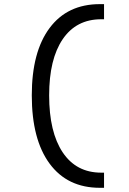

<svg xmlns="http://www.w3.org/2000/svg" viewBox="-20 -811 626 929"><path d="M463.4 97.7Q306.2 97.7 220 -19.3Q133.8 -136.2 133.8 -349.6Q133.8 -560.1 220 -675.5Q306.2 -791 463.4 -791H483.4V-717.8H469.7Q349.1 -717.8 283.4 -621.3Q217.8 -524.9 217.8 -349.6Q217.8 -171.9 283.4 -73.7Q349.1 24.4 469.7 24.4H483.4V97.7Z"/></svg>

Font: Cascadia Mono NF SemiLight
Style: Regular
Weight: 350
Monospace: yes
Designer: Aaron Bell
Foundry: Saja Typeworks
Version: Version 2404.023; ttfautohint (v1.8.4)